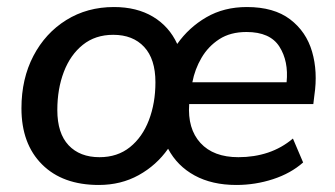

<svg xmlns="http://www.w3.org/2000/svg" viewBox="-20 -517 952 546"><path d="M261 9Q158 9 99.5 -49.5Q41 -108 41 -209Q41 -293 75 -358Q109 -423 168.5 -460Q228 -497 304 -497Q369 -497 415 -469.5Q461 -442 484 -392Q517 -439 567 -468Q617 -497 682 -497Q759 -497 805 -462Q851 -427 867.5 -370Q884 -313 874 -246L871 -221H518Q513 -151 550 -110.5Q587 -70 658 -70Q703 -70 742 -83Q781 -96 813 -123L842 -55Q807 -24 756.5 -7.5Q706 9 652 9Q583 9 533.5 -18Q484 -45 458 -94Q425 -47 374.5 -19Q324 9 261 9ZM681 -426Q635 -426 603.5 -405.5Q572 -385 553 -352.5Q534 -320 527 -283H795Q801 -343 774.5 -384.5Q748 -426 681 -426ZM263 -70Q314 -70 349.5 -98.5Q385 -127 403.5 -175.5Q422 -224 422 -283Q422 -349 390 -383.5Q358 -418 302 -418Q251 -418 215.5 -389.5Q180 -361 161.5 -312.5Q143 -264 143 -204Q143 -138 175 -104Q207 -70 263 -70Z"/></svg>

Font: Nunito Sans SemiBold
Style: Italic
Weight: 600
Italic angle: -9°
Designer: Vernon Adams
Foundry: Vernon Adams
Version: Version 3.006; ttfautohint (v1.8.3)